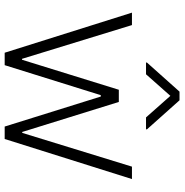

<svg xmlns="http://www.w3.org/2000/svg" viewBox="-4 -764 769 800"><g transform="rotate(90 380.0 -364.5)"><path d="M33.2 -530.3H85L225.6 -72.3H229.5L354.5 -475.6H405.3L530.3 -73.2H534.2L674.8 -530.3H726.6L559.6 0H507.8L382.8 -400.4H377L252 0H200.2ZM379.9 -690.4 290 -588.9H241.2V-592.8L362.3 -728.5H398.4L519.5 -592.8V-588.9H469.7Z"/></g></svg>

Font: Pretendard GOV ExtraLight
Style: Regular
Weight: 200
Designer: Base glyphs from Inter by Rasmus Andersson; Hangeul glyphs from Noto Sans CJK(Source Han Sans) by Jang Soo-young and Kan
Foundry: Kil Hyung-jin
Version: Version 1.309